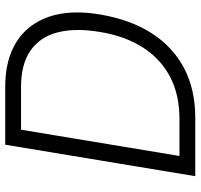

<svg xmlns="http://www.w3.org/2000/svg" viewBox="-36 -732 768 735"><g transform="rotate(-90 347.5 -364.0)"><path d="M264.6 0H78.6L88.4 -60.5H260.3Q354 -60.5 422.9 -97.2Q491.7 -133.8 534.9 -202.4Q578.1 -271 593.3 -365.7Q608.9 -459.5 591.6 -526.9Q574.2 -594.2 522.2 -630.6Q470.2 -667 382.3 -667H186.5L196.8 -727.5H383.3Q487.3 -727.5 555.7 -684.1Q624 -640.6 651.6 -559.6Q679.2 -478.5 660.2 -365.2Q641.1 -250.5 589.4 -168.7Q537.6 -86.9 455.8 -43.5Q374 0 264.6 0ZM229 -727.5 108.4 0H41L161.6 -727.5Z"/></g></svg>

Font: Inter 24pt Light
Style: Italic
Weight: 300
Italic angle: -9.3988°
Designer: Rasmus Andersson
Foundry: rsms
Version: Version 4.001;git-66647c0bb